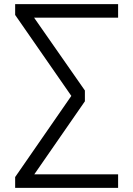

<svg xmlns="http://www.w3.org/2000/svg" viewBox="-20 -725 643 925"><path d="M53 180V128L334 -278V-248L53 -653V-705H549V-640H123L126 -666L389 -289V-237L123 147L120 115H549V180Z"/></svg>

Font: Nunito Sans 6pt Light
Style: Regular
Weight: 300
Version: Version 3.101;gftools[0.9.27]